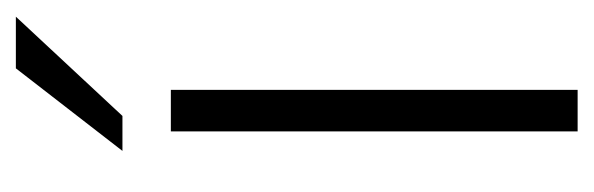

<svg xmlns="http://www.w3.org/2000/svg" viewBox="-267 -463 730 236"><g transform="rotate(-90 98.0 -345.0)"><path d="M195.5 -690.5 73.5 -559.5H30.5L132 -690.5ZM54.5 -500H105.5V0H54.5Z"/></g></svg>

Font: Overused Grotesk Light
Style: Regular
Weight: 300
Version: Version 0.004